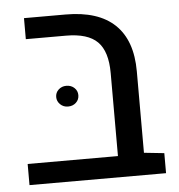

<svg xmlns="http://www.w3.org/2000/svg" viewBox="-46 -619 618 662"><g transform="rotate(-5 263.5 -287.5)"><path d="M29.8 0ZM502.4 -69.3V0H29.8V-73.2H342.3V-360.8Q342.3 -435.5 308.8 -469Q275.4 -502.4 200.2 -502.4H61V-575.2H205.1Q317.9 -575.2 375.2 -520.5Q432.6 -465.8 432.6 -358.4V-76.7ZM147.9 -294.4Q147.9 -309.6 158.9 -319.8Q169.9 -330.1 186 -330.1Q202.6 -330.1 213.6 -319.8Q224.6 -309.6 224.6 -294.4Q224.6 -278.8 213.6 -268.6Q202.6 -258.3 186 -258.3Q169.9 -258.3 158.9 -269Q147.9 -279.8 147.9 -294.4Z"/></g></svg>

Font: Heebo
Style: Regular
Weight: 400
Designer: Oded Ezer
Foundry: Meir Sadan
Version: Version 2.001; ttfautohint (v1.5.14-ce02) -l 8 -r 50 -G 200 